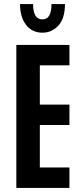

<svg xmlns="http://www.w3.org/2000/svg" viewBox="-20 -920 408 940"><path d="M60 -700H320V-600H175V-408H320V-308H175V-100H320V0H60ZM298 -900Q298 -830 266 -795Q234 -760 188 -760Q137 -760 107.5 -798.5Q78 -837 78 -900H142Q142 -825 188 -825Q232 -825 232 -900Z"/></svg>

Font: Gully ECD Medium
Style: Regular
Weight: 500
Width: 2
Designer: jaikishan Patel
Foundry: MagicType
Version: Version 1.000;Glyphs 3.2 (3242)